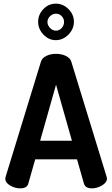

<svg xmlns="http://www.w3.org/2000/svg" viewBox="-20 -1032 615 1052"><path d="M9 -54Q9 -56 11 -64L204 -693Q210 -714 233.5 -725.5Q257 -737 287 -737Q317 -737 341 -725.5Q365 -714 371 -693L564 -64Q566 -56 566 -54Q566 -32 539 -16Q512 0 484 0Q447 0 440 -26L402 -159H173L135 -26Q128 0 91 0Q62 0 35.5 -15.5Q9 -31 9 -54ZM189 -913Q189 -952 217.5 -982Q246 -1012 286 -1012Q326 -1012 355.5 -982Q385 -952 385 -913Q385 -873 355 -842.5Q325 -812 286 -812Q247 -812 218 -842.5Q189 -873 189 -913ZM200 -261H374L287 -568ZM240 -912Q240 -894 254 -879Q268 -864 287 -864Q305 -864 318 -878.5Q331 -893 331 -912Q331 -930 318 -943.5Q305 -957 287 -957Q268 -957 254 -943Q240 -929 240 -912Z"/></svg>

Font: Terminal Dosis
Style: Bold
Weight: 700
Designer: EdgarTolentino, PabloImpallari, IginoMarini
Foundry: EdgarTolentino, PabloImpallari, IginoMarini
Version: Version 1.006